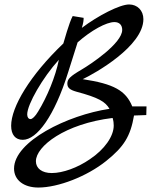

<svg xmlns="http://www.w3.org/2000/svg" viewBox="-20 -658 707 861"><path d="M637 -181H573C544 -252 490 -282 351 -303C406 -329 623 -451 623 -572C623 -611 596 -638 559 -638C517 -638 420 -588 347 -533C354 -556 355 -567 355 -578L306 -586C290 -557 267 -472 264 -463C114 -320 30 -178 30 -94C30 -54 49 -31 82 -31C146 -31 224 -138 285 -332L328 -468C389 -522 457 -559 493 -559C515 -559 528 -546 528 -524C528 -464 387 -370 346 -346C293 -315 282 -303 282 -283C282 -264 294 -255 322 -247C423 -220 452 -202 471 -170C283 -142 43 -24 43 98C43 149 86 183 152 183C241 183 370 133 456 64C536 0 565 -47 581 -140L636 -142ZM151 -158C138 -136 125 -124 117 -124C108 -124 102 -132 102 -145C102 -190 172 -311 244 -390C229 -314 191 -223 151 -158ZM383 56C328 94 262 118 212 118C168 118 141 97 141 65C141 -2 271 -103 485 -129C489 -115 490 -106 490 -95C490 -47 449 12 383 56Z"/></svg>

Font: Marck Script
Style: Regular
Weight: 400
Designer: Denis Masharov, Marck Fogel
Foundry: Denis Masharov
Version: Version 1.002